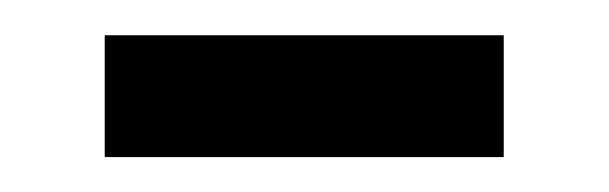

<svg xmlns="http://www.w3.org/2000/svg" viewBox="-20 -300 349 110"><path d="M40 -279.8H268.6V-210H40Z"/></svg>

Font: KhunPaOh
Style: Regular
Weight: 400
Designer: Khon Soe Zaw Thu
Version: Version 1.00 July 11, 2016, initial release